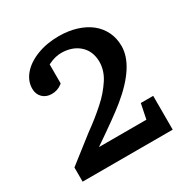

<svg xmlns="http://www.w3.org/2000/svg" viewBox="-158 -821 928 956"><g transform="rotate(-30 306.0 -343.5)"><path d="M61 -525.9Q61 -569.8 92.5 -606.7Q124 -643.6 180.2 -665.3Q236.3 -687 305.2 -687Q359.9 -687 405.8 -672.9Q451.7 -658.7 484.1 -633.1Q516.6 -607.4 534.7 -570.3Q552.7 -533.2 552.7 -488.3Q552.7 -375.5 399.4 -249.5L361.8 -220.2Q324.2 -191.9 270 -154.3L203.6 -108.4H476.1L493.7 -194.3H564.9V0H46.9V-81.5L193.8 -196.3Q227.5 -220.7 254.2 -241.9Q280.8 -263.2 307.4 -286.9Q334 -310.5 353 -333Q372.1 -355.5 387.5 -378.9Q402.8 -402.3 410.4 -426.8Q418 -451.2 418 -475.1Q418 -498.5 411.6 -519.3Q405.3 -540 392.8 -556.2Q380.4 -572.3 363 -584Q345.7 -595.7 323 -602.1Q300.3 -608.4 274.4 -608.4Q240.2 -608.4 203.6 -590.8L196.8 -587.4V-478.5L192.4 -474.6Q179.2 -464.4 164.3 -459.5Q149.4 -454.6 133.3 -454.6Q101.1 -454.6 81.1 -474.4Q61 -494.1 61 -525.9Z"/></g></svg>

Font: TAML ThiruValluvar
Style: Bold
Weight: 400
Version: Version 0.271; dev 7ad24fM